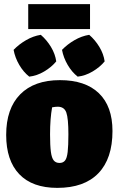

<svg xmlns="http://www.w3.org/2000/svg" viewBox="-20 -898 575 932"><path d="M258 14Q137 14 73.5 -52.5Q10 -119 10 -243Q10 -371 78 -440Q146 -509 271 -509Q394 -509 460 -445.5Q526 -382 526 -262Q526 -128 457.5 -57Q389 14 258 14ZM269 -107Q286 -107 295.5 -118.5Q305 -130 308.5 -160.5Q312 -191 312 -246Q312 -323 302 -351.5Q292 -380 260 -380Q249 -380 233 -377Q223 -323 223 -246Q223 -191 227 -161Q231 -131 241 -119Q251 -107 269 -107ZM117 -757V-878H417V-757ZM178 -729Q207 -704 227.5 -670Q248 -636 253 -600Q230 -572 194.5 -551Q159 -530 122 -526Q94 -548 73.5 -583Q53 -618 46 -656Q72 -683 106.5 -703Q141 -723 178 -729ZM413 -729Q442 -704 462.5 -670Q483 -636 488 -600Q465 -572 429.5 -551Q394 -530 357 -526Q329 -548 308.5 -583Q288 -618 281 -656Q307 -683 341.5 -703Q376 -723 413 -729Z"/></svg>

Font: Piazzolla Black
Style: Regular
Weight: 900
Designer: Juan Pablo del Peral
Foundry: Huerta Tipografica
Version: Version 1.330